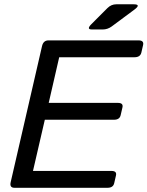

<svg xmlns="http://www.w3.org/2000/svg" viewBox="-20 -892 700 912"><path d="M416.5 -752Q388.7 -752 414.6 -777.8L490.2 -853.5Q508.3 -871.6 532.2 -871.6H614.7Q652.3 -871.6 618.2 -846.2L510.3 -766.1Q490.7 -752 468.3 -752ZM48.8 0Q24.4 0 30.8 -26.9L179.7 -673.3Q186 -700.2 210.4 -700.2H637.7Q664.6 -700.2 659.7 -678.2L651.4 -642.1Q646 -620.1 619.1 -620.1H261.2L211.4 -403.3H540Q566.9 -403.3 561.5 -381.3L553.2 -345.2Q548.3 -323.2 521.5 -323.2H192.9L136.7 -80.1H509.3Q536.1 -80.1 530.8 -58.1L522.5 -22Q517.6 0 490.7 0Z"/></svg>

Font: Istok Web
Style: Italic
Weight: 400
Italic angle: -13°
Designer: Andrey V. Panov
Foundry: Andrey V. Panov
Version: Version 1.0.2g